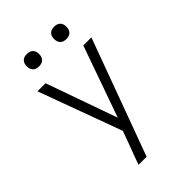

<svg xmlns="http://www.w3.org/2000/svg" viewBox="-272 -1040 1143 1143"><g transform="rotate(-45 300.0 -468.5)"><path d="M189 0Q200 -31 211.5 -62Q223 -93 235 -124L266 -209L73 -735H141L300 -286L459 -735H527L257 0ZM415 -833Q404 -833 394 -836Q384 -839 376.5 -846.5Q369 -854 366 -864Q363 -874 363 -885Q363 -896 366 -906Q369 -916 376.5 -923.5Q384 -931 394 -934Q404 -937 415 -937Q426 -937 436 -934Q446 -931 453.5 -923.5Q461 -916 464 -906Q467 -896 467 -885Q467 -874 464 -864Q461 -854 453.5 -846.5Q446 -839 436 -836Q426 -833 415 -833ZM185 -833Q174 -833 164 -836Q154 -839 146.5 -846.5Q139 -854 136 -864Q133 -874 133 -885Q133 -896 136 -906Q139 -916 146.5 -923.5Q154 -931 164 -934Q174 -937 185 -937Q196 -937 206 -934Q216 -931 223.5 -923.5Q231 -916 234 -906Q237 -896 237 -885Q237 -874 234 -864Q231 -854 223.5 -846.5Q216 -839 206 -836Q196 -833 185 -833Z"/></g></svg>

Font: Iosevka Light Extended
Style: Regular
Weight: 300
Width: 7
Monospace: yes
Designer: Belleve Invis
Foundry: Belleve Invis
Version: Version 32.5.0; ttfautohint (v1.8.4)